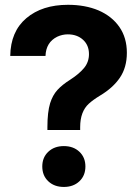

<svg xmlns="http://www.w3.org/2000/svg" viewBox="-20 -757 570 787"><path d="M308.6 -224.1H174.3V-235.8Q174.3 -297.4 185.5 -334Q195.8 -366.7 215.3 -388.2Q234.9 -409.7 267.6 -430.2Q304.7 -454.1 324.7 -478.5Q344.7 -502.9 344.7 -535.2Q344.7 -571.8 320.3 -594Q295.9 -616.2 257.8 -616.2Q235.4 -616.2 214.4 -606.4Q168.5 -583.5 166.5 -527.8H22Q23.4 -627.9 88.1 -682.6Q152.8 -737.3 258.8 -737.3Q329.1 -737.3 383.8 -714.4Q439 -690.4 469.5 -646.2Q500 -602.1 500 -540.5Q500 -481 471.7 -439Q443.4 -397 390.1 -365.2Q361.3 -347.7 344.2 -332Q308.6 -299.8 308.6 -235.8ZM153.3 -74.7Q153.3 -111.8 178 -135Q202.6 -158.2 241.7 -158.2Q280.8 -158.2 305.4 -135Q330.1 -111.8 330.1 -74.7Q330.1 -37.1 305.4 -13.9Q280.8 9.3 241.7 9.3Q202.6 9.3 178 -13.9Q153.3 -37.1 153.3 -74.7Z"/></svg>

Font: Inter Tight Stencil
Style: Bold
Weight: 700
Designer: Rasmus Andersson
Foundry: rsms
Version: Version 3.004;Glyphs 3.1.2 (3151)